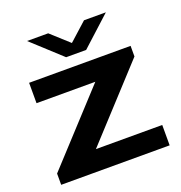

<svg xmlns="http://www.w3.org/2000/svg" viewBox="-130 -836 892 947"><g transform="rotate(-20 315.5 -362.0)"><path d="M115.2 -724.1H226.1L319.8 -639.2L414.1 -724.1H528.8L374 -583H269ZM30.8 0V-59.1L362.8 -419.9H54.2V-526.9H586.9V-471.2L252 -106.9H600.1V0Z"/></g></svg>

Font: Archivo Expanded SemiBold
Style: Regular
Weight: 600
Width: 7
Designer: Hector Gatti
Foundry: Omnibus-Type
Version: Version 2.001